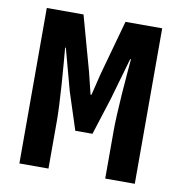

<svg xmlns="http://www.w3.org/2000/svg" viewBox="-75 -722 750 793"><g transform="rotate(10 300.0 -326.0)"><path d="M58 0V-652H212L276 -421L298 -331H302L324 -421L388 -652H542V0H418V-202Q418 -229 420 -269.5Q422 -310 425 -354Q428 -398 431.5 -438Q435 -478 437 -504H434L384 -330L334 -173H262L211 -330L164 -504H161Q163 -478 166.5 -438Q170 -398 173 -354Q176 -310 178 -269.5Q180 -229 180 -202V0Z"/></g></svg>

Font: Source Code Pro ExtraLight
Style: Bold
Weight: 700
Monospace: yes
Version: Version 1.018;hotconv 1.0.116;makeotfexe 2.5.65601